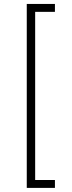

<svg xmlns="http://www.w3.org/2000/svg" viewBox="-20 -792 355 949"><path d="M112.3 136.7V-772.5H251.5V-733.4H153.8V97.7H251.5V136.7Z"/></svg>

Font: Inter Tight ExtraLight
Style: Regular
Weight: 250
Designer: Rasmus Andersson
Foundry: rsms
Version: Version 3.004